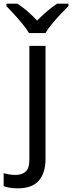

<svg xmlns="http://www.w3.org/2000/svg" viewBox="-75 -786 393 1046"><path d="M22 240Q-4 240 -23 236.5Q-42 233 -55 228V157Q-40 162 -24 164.5Q-8 167 11 167Q43 167 64 149.5Q85 132 85 83V-536H173V80Q173 155 137 197.5Q101 240 22 240ZM83 -606Q70 -628 48 -655Q26 -682 2 -708Q-22 -734 -40 -753V-766H20Q46 -749 74 -725Q102 -701 127 -674Q154 -701 182 -725Q210 -749 236 -766H298V-753Q279 -734 254.5 -708Q230 -682 207.5 -655Q185 -628 173 -606Z"/></svg>

Font: Apis
Style: Regular
Weight: 400
Designer: Monotype Design Team
Foundry: Monotype Imaging Inc.
Version: Version 2.000; build 0001